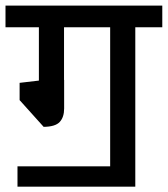

<svg xmlns="http://www.w3.org/2000/svg" viewBox="-29 -644 616 705"><path d="M566.9 -543.9H467.8V41.5H35.2V-33.2H375.5V-543.9H206.1V-350.6H206.5V-245.6Q206.5 -213.9 190.4 -196.3Q174.3 -178.7 131.3 -178.2L43 -276.4V-339.8L113.8 -348.1V-543.9H-8.8V-623.5H566.9Z"/></svg>

Font: Varta SemiBold
Style: Regular
Weight: 600
Designer: Joana Correia, Viktoriya Grabowska, Eben Sorkin
Foundry: Sorkin Type
Version: Version 1.003; ttfautohint (v1.3) -l 8 -r 24 -G 200 -x 12 -H